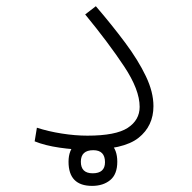

<svg xmlns="http://www.w3.org/2000/svg" viewBox="-20 -486 626 625"><path d="M262.2 1.5Q220.7 1.5 173.6 -5.4Q126.5 -12.2 92.8 -25.9L100.1 -70.3Q137.7 -58.1 181.2 -51.3Q224.6 -44.4 264.6 -44.4Q356.9 -44.4 395.8 -69.8Q434.6 -95.2 434.6 -138.2Q434.6 -193.8 384 -270Q333.5 -346.2 257.3 -439L292 -465.8Q345.2 -403.8 387.7 -346.7Q430.2 -289.6 454.8 -238Q479.5 -186.5 479.5 -140.6Q479.5 -75.7 430.7 -37.1Q381.8 1.5 262.2 1.5ZM279.8 119.1Q203.1 119.1 203.1 40.5Q203.1 2.4 225.8 -17.8Q248.5 -38.1 283.7 -38.1Q318.8 -38.1 340.3 -18.3Q361.8 1.5 361.8 40.5Q361.8 81.1 338.9 100.1Q315.9 119.1 279.8 119.1ZM281.7 78.1Q321.8 78.1 321.8 42Q321.8 2.9 283.7 2.9Q243.2 2.9 243.2 40.5Q243.2 78.1 281.7 78.1Z"/></svg>

Font: Cascadia Code ExtraLight
Style: Regular
Weight: 200
Monospace: yes
Designer: Aaron Bell
Foundry: Saja Typeworks
Version: Version 2407.024; ttfautohint (v1.8.4)